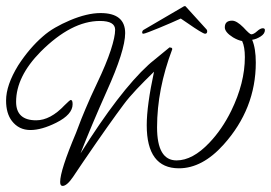

<svg xmlns="http://www.w3.org/2000/svg" viewBox="-63 -526 892 632"><path d="M143 86Q135 86 135 73Q135 35 187 -88Q193 -105 205 -135Q217 -165 236 -208L256 -251Q287 -316 301.5 -360.5Q316 -405 316 -428Q316 -457 266 -457Q172 -457 71 -356Q-10 -274 -10 -191Q-10 -130 56 -130Q103 -130 150 -180Q167 -197 170 -197Q176 -197 176 -183Q176 -149 122 -122Q74 -98 37 -98Q-1 -98 -24 -128Q-43 -153 -43 -195Q-43 -246 -3 -311Q34 -368 78 -406Q96 -422 118.5 -435Q141 -448 167 -459Q224 -483 268 -483Q349 -483 349 -417Q349 -360 288 -225Q263 -169 241.5 -118Q220 -67 202 -21Q266 -123 322 -196Q378 -269 425 -312Q430 -317 447.5 -331Q465 -345 495 -370Q497 -370 500.5 -369Q504 -368 504 -364Q454 -232 454 -107Q454 2 518 2Q571 2 626 -56Q668 -100 698 -161Q743 -253 743 -338Q743 -372 734 -391Q721 -393 704 -403Q677 -420 677 -436Q677 -458 701 -458Q716 -458 738 -436Q759 -413 764 -413Q772 -413 783 -423Q794 -433 802 -433Q809 -433 809 -427Q809 -415 795 -406Q781 -397 767 -395Q779 -367 779 -320Q779 -168 673 -50Q603 28 526 28Q420 28 420 -114Q420 -178 444 -290Q412 -259 386.5 -232Q361 -205 344 -182Q323 -154 290 -107.5Q257 -61 212 5Q207 12 198.5 25Q190 38 177 57Q157 86 143 86ZM409 -415Q405 -415 405 -419Q405 -426 412 -429L542 -505Q546 -507 548 -505L617 -429Q619 -427 619 -423Q619 -415 612 -415Q608 -415 592.5 -424.5Q577 -434 560 -446Q543 -458 532 -465Q519 -459 499.5 -450.5Q480 -442 460.5 -434Q441 -426 426.5 -420.5Q412 -415 409 -415Z"/></svg>

Font: Petemoss
Style: Regular
Weight: 400
Designer: Robert E. Leuschke
Foundry: Robert E. Leuschke
Version: Version 1.010; ttfautohint (v1.8.3)